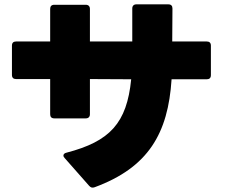

<svg xmlns="http://www.w3.org/2000/svg" viewBox="-20 -812 1040 884"><path d="M416 50C663 -41 754 -198 770 -447H932C944 -447 951 -453 951 -466V-602C951 -615 944 -621 932 -621H773L774 -773C774 -785 768 -792 755 -792H608C596 -792 589 -785 589 -773V-621H394V-771C394 -783 387 -790 375 -790H230C217 -790 211 -783 211 -771V-621H54C42 -621 35 -615 35 -602V-467C35 -454 42 -448 54 -448H211V-286C211 -274 217 -267 230 -267H375C387 -267 394 -274 394 -286V-448L584 -447C564 -245 486 -161 286 -109C277 -107 272 -102 272 -96C272 -92 274 -88 278 -84L390 43C398 52 405 54 416 50Z"/></svg>

Font: LINE Seed JP_OTF ExtraBold
Style: Regular
Weight: 800
Designer: LY Corporation & Fontrix & Fontworks
Version: Version 1.013